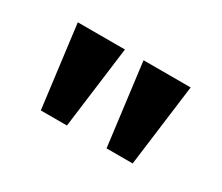

<svg xmlns="http://www.w3.org/2000/svg" viewBox="-57 -824 564 487"><g transform="rotate(30 225.0 -580.0)"><path d="M88.5 -459.5 58 -700H196L165 -459.5ZM281 -459.5 250.5 -700H388.5L357.5 -459.5Z"/></g></svg>

Font: Trispace Condensed Medium
Style: Regular
Weight: 500
Width: 3
Designer: Tyler Finck
Foundry: Etcetera Type Company
Version: Version 1.210; ttfautohint (v1.8.3)